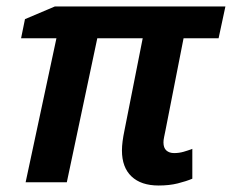

<svg xmlns="http://www.w3.org/2000/svg" viewBox="-20 -562 715 592"><path d="M469 10Q415 10 385.5 -18Q356 -46 356 -98Q356 -111 358 -126.5Q360 -142 364 -161L420 -444H280L186 0H59L154 -444H45L57 -503L149 -542H675L654 -444H546L490 -159Q488 -149 486 -139.5Q484 -130 484 -123Q484 -106 493 -98Q502 -90 517 -90Q532 -90 546 -94Q560 -98 573 -103V-11Q554 -3 528 3.5Q502 10 469 10Z"/></svg>

Font: Noto Sans Display SemiBold
Style: Italic
Weight: 600
Italic angle: -12°
Designer: Monotype Design Team
Foundry: Monotype Imaging Inc.
Version: Version 2.003